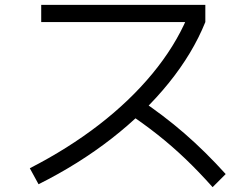

<svg xmlns="http://www.w3.org/2000/svg" viewBox="-20 -745 1040 792"><path d="M103 -51Q261 -132 388.5 -230.5Q516 -329 608.5 -441Q701 -553 752 -672L774 -654H150V-725H827V-654Q775 -525 676 -402.5Q577 -280 441 -174Q305 -68 139 15ZM857 27Q800 -37 744.5 -90Q689 -143 629.5 -190Q570 -237 502 -282L552 -338Q654 -270 740.5 -195Q827 -120 911 -27Z"/></svg>

Font: M PLUS 1
Style: Regular
Weight: 400
Designer: Coji Morishita
Foundry: UNDERFOREST DESIGN
Version: Version 1.001